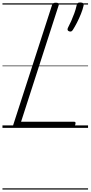

<svg xmlns="http://www.w3.org/2000/svg" viewBox="-20 -1037 734 1557"><path d="M108 0Q80 0 87 -23L402 -996Q405 -1006 411.5 -1010.5Q418 -1015 433 -1015Q447 -1015 453.5 -1010.5Q460 -1006 456 -995L151 -50H579Q590 -50 592 -44Q594 -38 590 -25Q587 -12 580.5 -6Q574 0 564 0ZM540 -783Q530 -787 528 -794.5Q526 -802 532 -814Q544 -836 557.5 -866.5Q571 -897 583 -930Q595 -963 601 -992Q603 -1003 608.5 -1010Q614 -1017 630 -1017Q648 -1017 654 -1010Q660 -1003 658 -992Q651 -961 636.5 -924.5Q622 -888 604.5 -854Q587 -820 571 -795Q566 -787 559.5 -783Q553 -779 540 -783ZM0 490H694V500H0ZM0 -20H694V0H0ZM0 -505H694V-500H0ZM0 -1010H694V-1000H0Z"/></svg>

Font: Playwrite RO Guides
Style: Regular
Weight: 400
Designer: Veronika Burian, José Scaglione
Foundry: TypeTogether
Version: Version 1.003